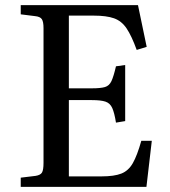

<svg xmlns="http://www.w3.org/2000/svg" viewBox="-20 -730 665 750"><path d="M61 0V-36L119 -43Q138 -46 144 -56Q150 -66 150 -94V-620Q150 -645 143.5 -655Q137 -665 117 -667L61 -674V-710H519L553 -547L514 -535Q494 -590 474.5 -619Q455 -648 425.5 -658.5Q396 -669 346 -669H249V-385H339Q373 -385 390 -390Q407 -395 415.5 -413.5Q424 -432 433 -471L469 -476V-257L433 -251Q427 -289 418.5 -308Q410 -327 392 -333Q374 -339 339 -339H249V-41H377Q426 -41 454 -52Q482 -63 499 -93Q516 -123 532 -180H573L552 0Z"/></svg>

Font: Literata 36pt
Style: Regular
Weight: 400
Designer: Latin by Veronika Burian and Jose Scaglione. Greek by Irene Vlachou. Cyrillic by Vera Evstafieva.
Foundry: TypeTogether
Version: Version 3.002